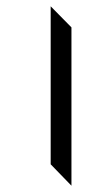

<svg xmlns="http://www.w3.org/2000/svg" viewBox="-20 -564 276 610"><path d="M141 -42V-544L207 -477V26Z"/></svg>

Font: Ekushey Bangla Kolom
Style: Bold
Weight: 700
Designer: Al Mamun Sumon
Foundry: Al Mamun Sumon
Version: Version 1.0